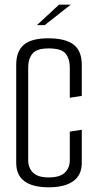

<svg xmlns="http://www.w3.org/2000/svg" viewBox="-20 -791 411 817"><path d="M188 6Q119 6 84 -20Q49 -46 49 -98V-516Q49 -572 81 -600Q113 -628 185 -628Q259 -628 293.5 -601Q328 -574 328 -515V-383L277 -375V-504Q277 -541 259 -563Q241 -585 187 -585Q136 -585 118 -562.5Q100 -540 100 -505V-108Q100 -77 120.5 -56.5Q141 -36 187 -36Q235 -36 256 -56.5Q277 -77 277 -109V-231L328 -239V-98Q328 -46 291.5 -20Q255 6 188 6ZM137 -684 231 -771H281L170 -684Z"/></svg>

Font: Smooch Sans Thin
Style: Regular
Weight: 400
Version: Version 1.010